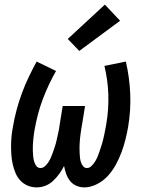

<svg xmlns="http://www.w3.org/2000/svg" viewBox="-20 -805 640 833"><path d="M139 8Q118 8 99.5 0Q81 -8 68 -22Q55 -36 47.5 -54Q40 -72 35.5 -91Q31 -110 29.5 -130.5Q28 -151 28 -171.5Q28 -192 30 -213Q32 -234 36 -254Q42 -291 52 -328Q62 -365 75 -400.5Q88 -436 104.5 -470.5Q121 -505 139 -538L223 -497Q206 -467 191.5 -436Q177 -405 165 -373Q153 -341 144.5 -308Q136 -275 130 -242Q128 -230 126.5 -218.5Q125 -207 124 -195.5Q123 -184 122.5 -172.5Q122 -161 122.5 -149.5Q123 -138 124 -126.5Q125 -115 128 -104.5Q131 -94 137.5 -85Q144 -76 156 -76Q166 -76 175 -84Q184 -92 190 -101.5Q196 -111 200.5 -121Q205 -131 208.5 -141Q212 -151 215.5 -161.5Q219 -172 222 -182Q225 -192 227 -202.5Q229 -213 231.5 -223.5Q234 -234 236 -244.5Q238 -255 239 -265L252 -345H349L336 -265Q334 -255 332.5 -244.5Q331 -234 329.5 -223.5Q328 -213 327 -202.5Q326 -192 325.5 -182Q325 -172 325 -161.5Q325 -151 325.5 -141Q326 -131 327 -121Q328 -111 331 -101.5Q334 -92 340.5 -84Q347 -76 357 -76Q368 -76 376.5 -84.5Q385 -93 391 -102Q397 -111 401.5 -121Q406 -131 409.5 -141.5Q413 -152 416.5 -162Q420 -172 423 -182.5Q426 -193 428.5 -203.5Q431 -214 433 -224Q435 -234 437 -244.5Q439 -255 441 -266Q452 -331 450 -394Q448 -457 433 -519L526 -538Q542 -469 545 -398Q548 -327 536 -255Q531 -227 524 -199Q517 -171 507 -144Q497 -117 482.5 -90.5Q468 -64 448 -42Q428 -20 400.5 -6Q373 8 345 8Q327 8 310.5 0.5Q294 -7 283.5 -20.5Q273 -34 267 -51Q261 -68 258 -85Q249 -67 237 -50.5Q225 -34 210 -20Q195 -6 176.5 1Q158 8 139 8ZM324 -584 274 -636 435 -785 501 -715Z"/></svg>

Font: Iosevka Slab Medium Extended
Style: Italic
Weight: 500
Width: 7
Italic angle: -9°
Monospace: yes
Designer: Belleve Invis
Foundry: Belleve Invis
Version: Version 11.1.0; ttfautohint (v1.8.3)